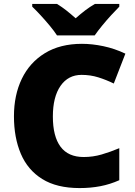

<svg xmlns="http://www.w3.org/2000/svg" viewBox="-20 -947 689 977"><path d="M395 -566Q327 -566 288 -510Q249 -454 249 -354Q249 -253 288 -200.5Q327 -148 406 -148Q453 -148 497.5 -161Q542 -174 587 -193V-30Q540 -9 490.5 0.5Q441 10 385 10Q269 10 195 -36Q121 -82 86 -164.5Q51 -247 51 -355Q51 -463 91 -546Q131 -629 208.5 -676.5Q286 -724 397 -724Q449 -724 506 -712Q563 -700 618 -674L559 -522Q520 -541 480 -553.5Q440 -566 395 -566ZM270 -767Q255 -790 232.5 -817Q210 -844 186.5 -869.5Q163 -895 144 -913V-927H270Q296 -911 317.5 -894Q339 -877 365 -854Q391 -877 414 -894.5Q437 -912 463 -927H587V-913Q570 -896 546.5 -870.5Q523 -845 500.5 -817.5Q478 -790 462 -767Z"/></svg>

Font: Noto Sans Gujarati UI Black
Style: Regular
Weight: 900
Designer: Jelle Bosma - Monotype Design Team, Universal Thirst
Foundry: Monotype Imaging Inc.
Version: Version 2.106; ttfautohint (v1.8.4.7-5d5b)